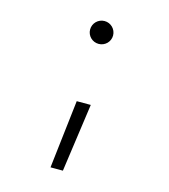

<svg xmlns="http://www.w3.org/2000/svg" viewBox="-110 -615 807 915"><g transform="rotate(15 293.0 -157.0)"><path d="M224.1 212.9H285.2L332.5 -124H263.2ZM293 -414.6C324.2 -414.6 349.6 -439.5 349.6 -470.7C349.6 -502 324.2 -527.3 293 -527.3C261.7 -527.3 236.3 -502 236.3 -470.7C236.3 -439.5 261.7 -414.6 293 -414.6Z"/></g></svg>

Font: Cascadia Mono Light
Style: Regular
Weight: 300
Monospace: yes
Designer: Aaron Bell
Foundry: Saja Typeworks
Version: Version 2404.023